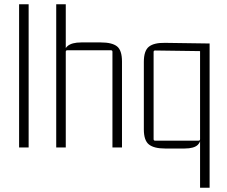

<svg xmlns="http://www.w3.org/2000/svg" viewBox="-20 -695 1068 905"><path d="M115 0H70V-675H115Z M363 -495H455Q508 -495 531.5 -476.5Q555 -458 555 -405V0H510V-451Q510 -458 503 -458H297Q290 -458 290 -451V0H245V-675H290V-458L278 -415Q278 -460 298 -477.5Q318 -495 363 -495Z M758 -493 968 -490V190H923V-32L930 -75Q930 -30 912.5 -12.5Q895 5 850 5H758Q706 5 682 -14Q658 -33 658 -85V-403Q658 -456 682 -475Q706 -494 758 -493ZM923 -39V-461L930 -454L711 -457Q704 -457 704 -450V-39Q704 -32 711 -32H916Q923 -32 923 -39Z"/></svg>

Font: Gemunu Libre ExtraLight ExtraLight
Style: Regular
Weight: 250
Version: Version 1.100